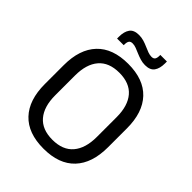

<svg xmlns="http://www.w3.org/2000/svg" viewBox="-232 -930 1061 1061"><g transform="rotate(45 299.0 -399.5)"><path d="M299 12Q178 12 115 -54.8Q52 -121.5 52 -246V-393.5Q52 -517.5 115 -584.2Q178 -651 299 -651Q420 -651 483 -584.2Q546 -517.5 546 -393.5V-246Q546 -121.5 483 -54.8Q420 12 299 12ZM299 -57.5Q380 -57.5 421 -105.8Q462 -154 462 -242.5V-397Q462 -485.5 421 -533.5Q380 -581.5 299 -581.5Q218.5 -581.5 177.5 -533.5Q136.5 -485.5 136.5 -397V-242.5Q136.5 -154 177.5 -105.8Q218.5 -57.5 299 -57.5ZM369.5 -711Q350 -711 332 -716.5Q314 -722 297.2 -729.2Q280.5 -736.5 265.5 -742.2Q250.5 -748 236.5 -748Q221 -748 214.8 -739Q208.5 -730 208.5 -712.5V-706H156.5V-721Q156.5 -760 172.8 -783Q189 -806 229 -806Q248.5 -806 266.8 -800.5Q285 -795 301.5 -787.5Q318 -780 333.2 -774.5Q348.5 -769 362 -769Q377.5 -769 383.5 -778Q389.5 -787 389.5 -804.5V-811H441V-795.5Q441 -756.5 424.8 -733.8Q408.5 -711 369.5 -711Z"/></g></svg>

Font: Anek Gurmukhi
Style: Regular
Weight: 400
Designer: Sarang Kulkarni (Gurmukhi), Yesha Goshar (Latin)
Foundry: Ek Type
Version: Version 1.003